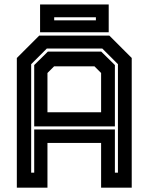

<svg xmlns="http://www.w3.org/2000/svg" viewBox="-20 -864 684 884"><path d="M57.5 0V-597L160.5 -700H483.5L586.5 -597V0H445.5V-206H198.5V0ZM123.5 -69H137.5V-268H509V-69H523V-568.5L451 -640.5H195.5L123.5 -568.5ZM198.5 -347H445.5V-528L415 -558.5H229L198.5 -528ZM137.5 -282V-564.5L200.5 -626.5H446L509 -564.5V-282ZM164.5 -715.5V-843.5H480.5V-715.5ZM229.5 -770.5H421.5V-784.5H229.5Z"/></svg>

Font: Tourney Thin
Style: Bold
Weight: 700
Version: Version 1.015